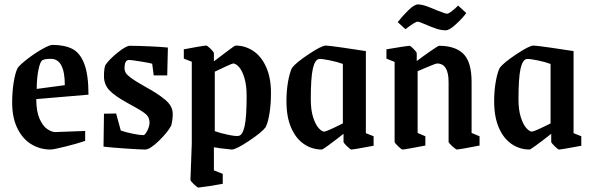

<svg xmlns="http://www.w3.org/2000/svg" viewBox="-20 -666 2676 868"><path d="M35 -203Q35 -252 42 -295Q49 -338 60 -359Q71 -374 104 -399.5Q137 -425 170.5 -444Q204 -463 217 -463Q272 -463 307 -445Q342 -427 361 -377.5Q380 -328 380 -238L144 -218Q144 -163 158.5 -130Q173 -97 193 -83Q213 -69 231 -69L365 -74V-29Q330 -17 276 -3.5Q222 10 208 10Q161 10 121.5 -14Q82 -38 58.5 -86Q35 -134 35 -203ZM273 -281Q273 -399 211 -400H203Q187 -400 174 -395Q162 -391 154 -351.5Q146 -312 146 -264Z M448 -3 450 -152 505 -153 526 -76Q548 -68 580.5 -61.5Q613 -55 628 -55Q636 -55 646 -75.5Q656 -96 656 -111Q656 -135 640.5 -149Q625 -163 577 -189Q565 -195 559 -199Q497 -233 473.5 -259Q450 -285 450 -321Q450 -355 456 -371Q473 -397 511.5 -428Q550 -459 567 -459Q602 -459 656.5 -456.5Q711 -454 739 -451L736 -325H675L668 -378Q660 -381 616.5 -388Q573 -395 563 -395Q543 -395 543 -357Q543 -339 558 -325.5Q573 -312 591 -301Q609 -290 616 -286L640 -272Q695 -242 728 -214Q761 -186 761 -151Q761 -125 754 -98Q738 -68 698 -29Q658 10 636 10Q614 10 548.5 5.5Q483 1 448 -3Z M841 147 847 -17V-387L811 -401V-443Q836 -448 871 -454Q906 -460 912 -460Q917 -460 932 -445.5Q947 -431 947 -425V-389L966 -403Q974 -409 1007.5 -434.5Q1041 -460 1045 -460Q1088 -460 1124.5 -436Q1161 -412 1183 -363.5Q1205 -315 1205 -246Q1205 -196 1198.5 -154.5Q1192 -113 1181 -91Q1164 -68 1105.5 -29Q1047 10 1028 10Q1023 10 973 4Q965 2 947 0V104L987 120V165Q961 170 928 175Q895 180 877 182Q872 182 856.5 167Q841 152 841 147ZM1095 -232Q1095 -280 1085 -313.5Q1075 -347 1060.5 -363Q1046 -379 1034 -379Q1030 -379 1002 -366Q974 -353 951 -342V-73Q976 -64 1012 -56.5Q1048 -49 1060 -52Q1077 -56 1086 -96.5Q1095 -137 1095 -232Z M1275 -208Q1275 -255 1282 -295.5Q1289 -336 1300 -359Q1317 -382 1375.5 -421Q1434 -460 1453 -460Q1464 -460 1531 -450.5Q1598 -441 1634 -435V-64L1669 -50V-7Q1578 10 1568 10Q1564 10 1548.5 -5Q1533 -20 1533 -25V-61Q1442 10 1435 10Q1391 10 1354.5 -14.5Q1318 -39 1296.5 -88Q1275 -137 1275 -208ZM1530 -108V-377Q1506 -386 1469.5 -393.5Q1433 -401 1421 -399Q1403 -395 1394 -354Q1385 -313 1385 -217Q1385 -169 1395.5 -136Q1406 -103 1420.5 -87Q1435 -71 1446 -71Q1456 -71 1530 -108Z M1764 -25V-386L1727 -401V-443Q1821 -459 1831 -459Q1836 -459 1850 -444.5Q1864 -430 1864 -425V-390Q1893 -412 1927 -435.5Q1961 -459 1965 -459Q2038 -459 2075 -422.5Q2112 -386 2112 -295V-65L2148 -50V-8Q2055 10 2046 10Q2041 10 2024.5 -5Q2008 -20 2008 -25V-295Q2008 -379 1956 -379Q1951 -379 1929.5 -370Q1908 -361 1898 -357Q1888 -352 1868 -344V-65L1903 -50V-8Q1810 10 1800 10Q1795 10 1779.5 -5Q1764 -20 1764 -25ZM1905 -555Q1875 -568 1868 -568Q1857 -568 1813 -534L1778 -566Q1799 -593 1826 -619.5Q1853 -646 1869 -646Q1885 -646 1905.5 -639Q1926 -632 1956 -619Q1994 -604 2001 -604Q2008 -604 2024 -616.5Q2040 -629 2051 -641L2088 -607Q2073 -586 2042.5 -557.5Q2012 -529 1995 -529Q1975 -529 1953.5 -536Q1932 -543 1905 -555Z M2214 -208Q2214 -255 2221 -295.5Q2228 -336 2239 -359Q2256 -382 2314.5 -421Q2373 -460 2392 -460Q2403 -460 2470 -450.5Q2537 -441 2573 -435V-64L2608 -50V-7Q2517 10 2507 10Q2503 10 2487.5 -5Q2472 -20 2472 -25V-61Q2381 10 2374 10Q2330 10 2293.5 -14.5Q2257 -39 2235.5 -88Q2214 -137 2214 -208ZM2469 -108V-377Q2445 -386 2408.5 -393.5Q2372 -401 2360 -399Q2342 -395 2333 -354Q2324 -313 2324 -217Q2324 -169 2334.5 -136Q2345 -103 2359.5 -87Q2374 -71 2385 -71Q2395 -71 2469 -108Z"/></svg>

Font: Grenze Medium
Style: Regular
Weight: 500
Designer: Renata Polastri
Foundry: Omnibus-Type
Version: Version 1.002; ttfautohint (v1.8)